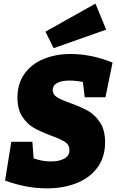

<svg xmlns="http://www.w3.org/2000/svg" viewBox="-20 -1021 639 1056"><path d="M270 -526Q270 -501 293 -486.5Q316 -472 367 -454Q427 -432 464.5 -411Q502 -390 530 -348Q558 -306 558 -238Q558 -156 515.5 -99Q473 -42 400.5 -13.5Q328 15 238 15Q125 15 8 -28L42 -241H158L165 -150Q213 -133 260 -133Q305 -133 333.5 -148.5Q362 -164 362 -195Q362 -224 338 -240Q314 -256 261 -275Q203 -297 166.5 -317.5Q130 -338 103 -378.5Q76 -419 76 -484Q76 -561 114.5 -615Q153 -669 219.5 -696.5Q286 -724 369 -724Q482 -724 599 -677L560 -486H446L436 -570Q396 -578 362 -578Q321 -578 295.5 -565Q270 -552 270 -526ZM564 -858 275 -756 230 -847 505 -1001Z"/></svg>

Font: Bitter Pro Black
Style: Italic
Weight: 900
Italic angle: -9°
Designer: Sol Matas, and Bitter project Authors
Foundry: Sol Matas
Version: Version 1.010